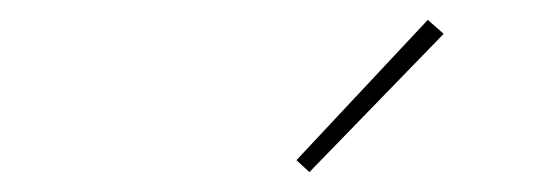

<svg xmlns="http://www.w3.org/2000/svg" viewBox="-20 -777 540 193"><path d="M291 -604 278 -616 410 -757 426 -743Z"/></svg>

Font: Iosevka Curly Slab ThObl
Style: Regular
Weight: 100
Italic angle: -9°
Monospace: yes
Designer: Belleve Invis
Foundry: Belleve Invis
Version: Version 11.0.0; ttfautohint (v1.8.3)